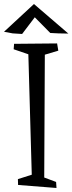

<svg xmlns="http://www.w3.org/2000/svg" viewBox="-38 -925 360 955"><path d="M0 0ZM241 -20 243 10 52 -5 51 -34 120 -56 103 -655 30 -680 32 -707 246 -709 252 -673 185 -653 182 -42ZM132 -904 302 -758 252 -759 212 -761 135 -839 72 -756 25 -759 -18 -767 131 -905H132Z"/></svg>

Font: Underdog
Style: Regular
Weight: 400
Designer: Sergey Steblina
Foundry: Sergey Steblina, Jovanny Lemonad
Version: Version 1.001; ttfautohint (v0.9)